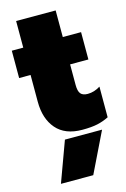

<svg xmlns="http://www.w3.org/2000/svg" viewBox="-137 -684 658 1004"><g transform="rotate(-15 192.0 -182.5)"><path d="M57 -187V-332H-5V-480H57V-624H271V-480H370V-332H271V-220Q271 -187 282.5 -173Q294 -159 321 -159Q356 -159 389 -180V-14Q359 1 327 8Q295 15 245 15Q152 15 104.5 -40Q57 -95 57 -187ZM143 41H344L238 259H63Z"/></g></svg>

Font: Readiness Black
Style: Regular
Weight: 900
Designer: Katatrad Team
Foundry: CadsonDemak
Version: Version 1.00;April 23, 2019;FontCreator 11.5.0.2425 64-bit; 